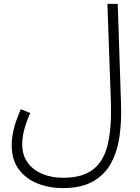

<svg xmlns="http://www.w3.org/2000/svg" viewBox="-20 -734 717 985"><path d="M40 11Q40 -25 50 -69Q60 -113 87 -174L135 -154Q94 -63 94 6Q94 61 121 99Q148 137 195.5 157.5Q243 178 304 178Q403 178 458 135Q513 92 533 6Q553 -80 549 -208L531 -714H584L601 -198Q604 -114 593.5 -37Q583 40 551 100.5Q519 161 458.5 196Q398 231 302 231Q232 231 172 207Q112 183 76 134Q40 85 40 11Z"/></svg>

Font: Noto Sans Arabic UI Lt
Style: Regular
Weight: 300
Designer: Monotype Design Team, Nadine Chahine and Nizar Qandah
Foundry: Monotype Imaging Inc.
Version: Version 2.010; ttfautohint (v1.8.4.7-5d5b)